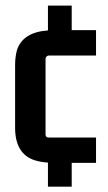

<svg xmlns="http://www.w3.org/2000/svg" viewBox="-20 -661 394 702"><path d="M331.1 -65.4V-158.2H158.2Q146.5 -158.2 146.5 -169.9V-446.3Q148.4 -457 158.2 -458H331.1V-550.8H242.2V-640.6H155.3V-549.8Q62.5 -543 42 -477.5Q35.2 -453.1 35.2 -421.9V-194.3Q35.2 -98.6 106.4 -75.2Q127.9 -68.4 155.3 -66.4V21.5H242.2V-65.4Z"/></svg>

Font: Gemunu Libre
Style: Bold
Weight: 700
Designer: Pushpananda Ekanayake, Sol Matas, Kosala Senevirathne
Foundry: Mooniak
Version: Version 1.001